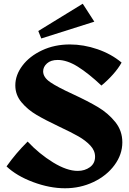

<svg xmlns="http://www.w3.org/2000/svg" viewBox="-20 -1003 690 1028"><path d="M15 -112Q66 -184 128 -245Q190 -179 264 -133.5Q338 -88 396 -88Q434 -88 461.5 -108Q489 -128 489 -164Q489 -197 463.5 -224Q438 -251 400.5 -272.5Q363 -294 299 -324Q223 -360 175.5 -388Q128 -416 95 -455.5Q62 -495 62 -546Q62 -601 100 -651.5Q138 -702 205 -733.5Q272 -765 354 -765Q428 -765 502 -739.5Q576 -714 631 -668Q614 -637 584.5 -604Q555 -571 523 -545Q454 -610 396.5 -646Q339 -682 289 -682Q252 -682 231.5 -663.5Q211 -645 211 -621Q211 -589 249 -563Q287 -537 370 -499Q452 -461 505.5 -429Q559 -397 597 -350Q635 -303 635 -241Q635 -176 593 -119Q551 -62 480.5 -28.5Q410 5 328 5Q246 5 157.5 -28Q69 -61 15 -112ZM185 -837 423 -983 485 -887 201 -797Z"/></svg>

Font: Otomanopee One
Style: Regular
Weight: 400
Designer: Das Ende der Wildnis
Foundry: Gutenberg Labo
Version: Version 3.005